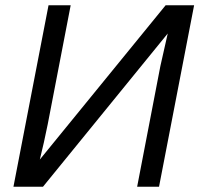

<svg xmlns="http://www.w3.org/2000/svg" viewBox="-20 -708 756 728"><path d="M143 0H31L164 -688H248L161 -237Q147 -167 131 -103L608 -688H716L583 0H500L588 -457L616 -581Z"/></svg>

Font: Libra Sans
Style: Italic
Weight: 400
Italic angle: -12°
Foundry: Context Ltd
Version: Version 1.002